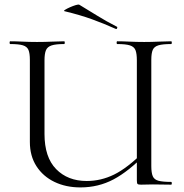

<svg xmlns="http://www.w3.org/2000/svg" viewBox="-20 -805 803 837"><path d="M576.6 -542Q576.6 -571 570.8 -586Q565 -601 546.8 -607Q528.6 -613 491.2 -613Q488.4 -613 488.4 -619Q488.4 -625 491.2 -625Q514.8 -625 544.7 -623.5Q574.6 -622 608.6 -622Q641.4 -622 671.9 -623.5Q702.4 -625 726 -625Q729 -625 729 -619Q729 -613 726 -613Q689.6 -613 670.9 -607.5Q652.2 -602 645.9 -587.5Q639.6 -573 639.6 -544V-81Q639.6 -52 645.9 -37Q652.2 -22 670.9 -17Q689.6 -12 726 -12Q729 -12 729 -6Q729 0 726 0Q706.4 0 687.4 -0.5Q668.4 -1 646.6 -1Q631 -1 620.1 -0.5Q609.2 0 594.8 0Q582.8 0 579.7 -3Q576.6 -6 576.6 -19ZM615.6 -134.6Q540.8 -57.8 474.8 -22.9Q408.8 12 330.6 12Q267.2 12 217.4 -12Q167.6 -36 138.9 -80.5Q110.2 -125 110.2 -186V-544Q110.2 -573 104 -587.5Q97.8 -602 79.6 -607.5Q61.4 -613 24.8 -613Q21.8 -613 21.8 -619Q21.8 -625 24.8 -625Q48.4 -625 78.4 -623.5Q108.4 -622 141.2 -622Q176.8 -622 206.9 -623.5Q237 -625 259.6 -625Q262.4 -625 262.4 -619Q262.4 -613 259.6 -613Q223.2 -613 204.9 -607Q186.6 -601 180.3 -586Q174 -571 174 -542V-221Q174 -119.6 224.7 -67.8Q275.4 -16 358 -16Q420.4 -16 477.7 -44.2Q535 -72.4 605.6 -142.6ZM484.6 -679Q433.6 -702 381.1 -721Q328.6 -740 261.8 -756Q255.8 -757.2 263.5 -762.2Q271.2 -767.2 284.7 -773.2Q298.2 -779.2 310.5 -782.9Q322.8 -786.6 326 -784.2Q364.8 -761 403.6 -736.8Q442.4 -712.6 488.6 -689Q492.6 -688 490.7 -682.5Q488.8 -677 484.6 -679Z"/></svg>

Font: Cormorant Infant Light
Style: Regular
Weight: 300
Designer: Christian Thalmann (Catharsis Fonts)
Foundry: Catharsis Fonts
Version: Version 4.001